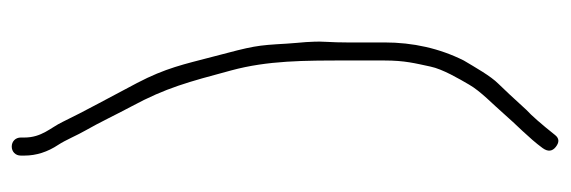

<svg xmlns="http://www.w3.org/2000/svg" viewBox="-334 -460 948 319"><g transform="rotate(-90 139.5 -301.0)"><path d="M40 -740V-734C40 -714.3 46 -695.5 58 -677.5C65.8 -665.7 74.2 -645.3 82 -632C93.4 -612.4 110.2 -577.4 122 -555.5C152.7 -498.4 162.3 -461.7 181.5 -390.4C198 -329.5 198 -269.3 198 -199V-136C198 -101.5 193.2 -84.5 187.9 -59.4C183.7 -39 167.3 -11.3 157.9 4.9C146.8 24.3 124.6 45 110 62C92.3 82.6 69.2 104.1 52.5 127C46.2 135.7 46.8 143 54.5 149C62.2 155 68.7 154.6 74.1 147.8C92.6 124.5 106.6 108.6 116 100C136 78 150.4 62.6 159.2 53.7C172.3 40.7 186.8 14.7 198 -4C218 -44 228 -88 228 -136V-199C228 -209 228.3 -220.3 229 -233C230.4 -258.7 227.4 -274.3 226 -298C223 -349.6 222.5 -351.8 204 -422C191.8 -468.4 185.6 -499 160.6 -546.8C137.3 -591.3 113.6 -633.9 95.8 -670.8C86.5 -690.3 70 -705 70 -734V-740C70 -748.8 63.5 -755 55 -755C46.5 -755 40 -748.8 40 -740Z"/></g></svg>

Font: MewTooHand
Style: Condensed
Weight: 400
Designer: Mew Too, Robert Jablonski
Version: Version 0.77